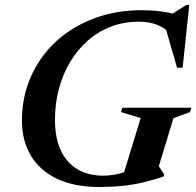

<svg xmlns="http://www.w3.org/2000/svg" viewBox="-20 -738 788 770"><path d="M394 -33.5Q414.5 -33.5 436.2 -37Q458 -40.5 479 -47.5Q500 -54.5 517.5 -64.5L470.5 -23L544 -264.5L465.5 -288.5L471 -306H747.5L742 -288.5L675.5 -264L617 -71.5L638.5 -38L636.5 -30.5Q595 -16 553 -6.2Q511 3.5 467.5 7.8Q424 12 378.5 12Q278.5 12 209.2 -20.8Q140 -53.5 104 -113.5Q68 -173.5 68 -254.5Q68 -330.5 91.2 -397.8Q114.5 -465 157.2 -520Q200 -575 259.5 -614.5Q319 -654 391.5 -675.5Q464 -697 546 -697Q575 -697 602.5 -694.8Q630 -692.5 656.8 -687.2Q683.5 -682 710.5 -672.5L650 -669.5L727 -718H739L712.5 -466.5H690L639.5 -642L672 -597Q641 -626.5 609.5 -638.8Q578 -651 536 -651Q476.5 -651 425 -631.2Q373.5 -611.5 332.2 -575.2Q291 -539 261.5 -489.8Q232 -440.5 216.2 -381.5Q200.5 -322.5 200.5 -257.5Q200.5 -184.5 224 -134.5Q247.5 -84.5 291 -59Q334.5 -33.5 394 -33.5Z"/></svg>

Font: Newsreader 36pt SemiBold
Style: Italic
Weight: 600
Italic angle: -17°
Designer: Hugues Gentile
Foundry: Production Type
Version: Version 1.003